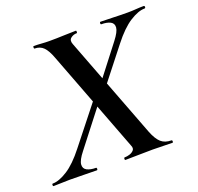

<svg xmlns="http://www.w3.org/2000/svg" viewBox="-148 -746 893 867"><g transform="rotate(-20 298.0 -312.5)"><path d="M313 0Q309 0 309.5 -6Q310 -12 313 -12Q325 -12 337.5 -16Q350 -20 357.5 -28.5Q365 -37 359 -51L172 -542Q158 -580 141.5 -596.5Q125 -613 99 -613Q96 -613 96 -619Q96 -625 99 -625Q117 -625 136.5 -623.5Q156 -622 173 -622Q209 -622 244 -623.5Q279 -625 301 -625Q304 -625 304 -619Q304 -613 301 -613Q285 -613 272.5 -603Q260 -593 268 -573L455 -83Q470 -45 488.5 -28.5Q507 -12 538 -12Q542 -12 542 -6Q542 0 538 0Q518 0 494.5 -1Q471 -2 444 -2Q411 -2 373 -1Q335 0 313 0ZM-32 0Q-36 0 -36 -6Q-36 -12 -32 -12Q-2 -12 39 -38Q80 -64 126 -123L274 -310L292 -291L146 -103Q119 -69 117.5 -49Q116 -29 132.5 -20.5Q149 -12 175 -12Q179 -12 179 -6Q179 0 175 0Q153 0 116 -1Q79 -2 46 -2Q26 -2 6.5 -1Q-13 0 -32 0ZM322 -315 303 -333 449 -522Q476 -557 477.5 -576.5Q479 -596 463 -604.5Q447 -613 420 -613Q416 -613 416 -619Q416 -625 420 -625Q442 -625 479 -623.5Q516 -622 550 -622Q570 -622 589 -623.5Q608 -625 627 -625Q632 -625 632 -619Q632 -613 627 -613Q597 -613 556 -587Q515 -561 469 -502Z"/></g></svg>

Font: Cormorant Light
Style: Bold Italic
Weight: 700
Italic angle: -10°
Version: Version 4.000